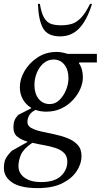

<svg xmlns="http://www.w3.org/2000/svg" viewBox="-30 -727 518 987"><path d="M208 -153Q178 -153 153 -162Q130 -151 120.5 -134.5Q111 -118 111 -100Q111 -80 131 -69Q151 -58 182.5 -51Q214 -44 250 -36.5Q286 -29 317.5 -16.5Q349 -4 369 17.5Q389 39 389 75Q389 115 364 153Q339 191 289.5 215.5Q240 240 164 240Q75 240 32.5 211Q-10 182 -10 138Q-10 106 -0.5 88Q9 70 31 48L111 3V1Q80 -8 59.5 -24Q39 -40 39 -71Q39 -92 44 -106Q49 -120 63 -136L130 -170V-173Q103 -189 87.5 -216.5Q72 -244 72 -279Q72 -321 96.5 -362.5Q121 -404 163.5 -432Q206 -460 261 -460Q288 -460 317 -450H468V-406H379L375 -403Q396 -375 396 -329Q396 -301 383 -270.5Q370 -240 345 -213Q320 -186 285.5 -169.5Q251 -153 208 -153ZM226 -192Q254 -192 275.5 -213Q297 -234 309.5 -264.5Q322 -295 322 -325Q322 -368 301 -394.5Q280 -421 246 -421Q216 -421 193.5 -401.5Q171 -382 159 -352Q147 -322 147 -290Q147 -246 168.5 -219Q190 -192 226 -192ZM65 127Q65 164 96.5 186.5Q128 209 181 209Q250 209 283 178Q316 147 316 104Q316 76 299.5 59.5Q283 43 256 34Q229 25 197.5 19.5Q166 14 136 7Q90 39 77.5 68.5Q65 98 65 127ZM279 -540Q215 -540 191.5 -581.5Q168 -623 165 -707H175Q183 -658 197.5 -634.5Q212 -611 233 -604Q254 -597 283 -597Q312 -597 336.5 -603.5Q361 -610 384.5 -633.5Q408 -657 433 -707H443Q417 -623 377.5 -581.5Q338 -540 279 -540Z"/></svg>

Font: Spectral
Style: Italic
Weight: 400
Italic angle: -10°
Designer: Jean-Baptiste Levee
Foundry: Production Type
Version: Version 2.001